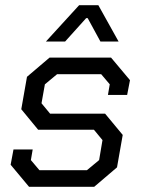

<svg xmlns="http://www.w3.org/2000/svg" viewBox="-20 -720 552 740"><path d="M21 -85 32 -144H106L99 -103L132 -64H315L362 -103L375 -180L342 -220H127L62 -299L84 -424L171 -498H408L481 -411L470 -354H396L403 -395L370 -434H200L153 -395L140 -322L173 -282H385L453 -200L431 -75L343 0H92ZM285 -700H359L437 -560H367L318 -650H312L231 -560H157Z"/></svg>

Font: Chakra Petch
Style: Italic
Weight: 400
Italic angle: -10°
Designer: Katatrad Aksorn Co.,Ltd.
Foundry: Cadson Demak Co.,Ltd.
Version: Version 1.000; ttfautohint (v1.6)